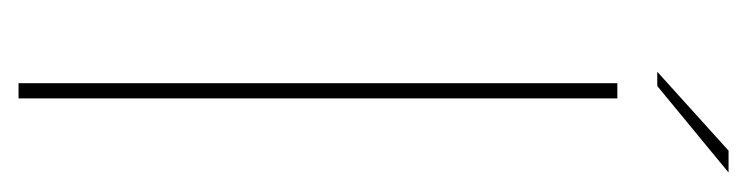

<svg xmlns="http://www.w3.org/2000/svg" viewBox="-312 -474 787 202"><g transform="rotate(90 81.0 -373.5)"><path d="M68 0V-630H84V0ZM56 -672 139 -747H162L71 -672Z"/></g></svg>

Font: Alumni Sans Pinstripe
Style: Regular
Weight: 400
Designer: Robert E. Leuschke
Foundry: Robert E. Leuschke
Version: Version 1.010; ttfautohint (v1.8.4.7-5d5b)